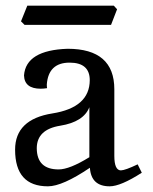

<svg xmlns="http://www.w3.org/2000/svg" viewBox="-20 -653 544 683"><path d="M188.5 -50.3Q227.5 -50.3 297.9 -93.8V-271.5Q277.3 -219.2 194.1 -205.8Q110.8 -192.4 110.8 -125.5Q111.3 -50.3 188.5 -50.3ZM370.1 9.8Q304.2 9.8 299.8 -56.2Q202.1 9.8 150.4 9.8Q33.7 9.8 33.7 -120.6Q33.7 -228.5 166.3 -249.5Q298.8 -270.5 299.3 -367.7Q299.3 -430.2 227.5 -430.2Q152.3 -430.2 146.5 -352.5Q146.5 -343.3 147.5 -339.4Q134.8 -337.4 125 -337.4Q66.9 -337.4 65.4 -384.8Q72.3 -474.6 220.7 -479.5Q386.7 -479.5 386.7 -335.4V-98.6Q386.7 -46.9 410.2 -46.9Q425.8 -47.4 469.7 -68.4L484.4 -38.6Q409.2 9.8 370.1 9.8ZM375 -564.5H67.4L54.7 -577.1L77.1 -632.8H384.8L396.5 -620.1Z"/></svg>

Font: Almanac
Style: Regular
Weight: 400
Designer: Eden's Almanac
Version: Version 3.501;March 28, 2021;FontCreator 13.0.0.2683 64-bit